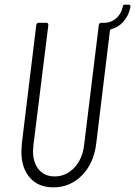

<svg xmlns="http://www.w3.org/2000/svg" viewBox="-20 -798 581 826"><path d="M541 -768Q534 -731 511.5 -705.5Q489 -680 457 -672Q455 -671 453 -667L394 -181Q384 -96 333 -44Q282 8 210 8Q145 8 108.5 -33.5Q72 -75 72 -146Q72 -157 74 -181L136 -690Q138 -700 147 -700H179Q188 -700 188 -690L124 -175Q122 -157 122 -149Q122 -98 147 -68.5Q172 -39 215 -39Q264 -39 299.5 -76.5Q335 -114 342 -175L405 -690Q407 -700 416 -700H431Q457 -700 479 -718.5Q501 -737 508 -768Q508 -778 518 -778H533Q543 -778 541 -768Z"/></svg>

Font: Barlow Condensed Light
Style: Italic
Weight: 300
Width: 3
Italic angle: -7°
Designer: Jeremy Tribby
Foundry: Tribby Type
Version: Version 1.408